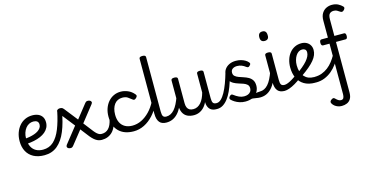

<svg xmlns="http://www.w3.org/2000/svg" viewBox="-114 -1483 4761 2466"><g transform="rotate(-15 2266.5 -250.0)"><path d="M325 17Q240 17 181 -14.5Q122 -46 91 -103.5Q60 -161 60 -239Q60 -299 77.5 -349.5Q95 -400 127 -438.5Q159 -477 203.5 -498Q248 -519 302 -519Q346 -519 379.5 -504.5Q413 -490 432 -461Q451 -432 451 -387Q451 -350 435.5 -318.5Q420 -287 391.5 -263Q363 -239 324.5 -222.5Q286 -206 239.5 -196Q193 -186 141 -183L139 -253Q170 -255 201.5 -261Q233 -267 262 -277Q291 -287 313.5 -302Q336 -317 349.5 -336.5Q363 -356 363 -380Q363 -412 344 -425.5Q325 -439 294 -439Q264 -439 237.5 -425.5Q211 -412 191.5 -387Q172 -362 160.5 -328Q149 -294 149 -254Q149 -189 170.5 -145Q192 -101 231.5 -79Q271 -57 325 -57Q339 -57 346.5 -45.5Q354 -34 354 -19.5Q354 -5 347 6Q340 17 325 17Z M324 17Q315 17 310 6Q305 -5 305 -19.5Q305 -34 310 -45.5Q315 -57 324 -57Q408 -57 465 -109.5Q522 -162 561 -259.5Q600 -357 627 -490Q630 -502 645.5 -504Q661 -506 675 -499.5Q689 -493 687 -481Q661 -325 615 -213.5Q569 -102 497.5 -42.5Q426 17 324 17Z M1085 17Q1059 17 1035 7.5Q1011 -2 988.5 -21Q966 -40 942 -69L852 -185L712 -9Q701 5 692.5 10Q684 15 673 15Q655 15 642 8Q629 1 626 -11.5Q623 -24 634 -39L801 -250L636 -460Q616 -485 630.5 -500Q645 -515 668 -515Q684 -515 695 -511Q706 -507 721 -488L858 -314L998 -491Q1009 -505 1017.5 -510Q1026 -515 1037 -515Q1056 -515 1068.5 -508Q1081 -501 1084.5 -488.5Q1088 -476 1076 -461L909 -249L1008 -121Q1027 -97 1043.5 -83Q1060 -69 1074.5 -63.5Q1089 -58 1105 -58Q1119 -58 1125 -46.5Q1131 -35 1129 -20.5Q1127 -6 1116.5 5.5Q1106 17 1085 17Z M1086 17Q1072 17 1065.5 5.5Q1059 -6 1060.5 -20.5Q1062 -35 1073 -46.5Q1084 -58 1105 -58Q1132 -58 1154.5 -67Q1177 -76 1195.5 -95Q1214 -114 1227.5 -144Q1241 -174 1249 -215Q1252 -230 1265 -233.5Q1278 -237 1290 -232Q1302 -227 1300 -212Q1292 -153 1273.5 -109.5Q1255 -66 1227.5 -38.5Q1200 -11 1164.5 3Q1129 17 1086 17Z M1513 17Q1386 17 1315 -53Q1244 -123 1244 -250Q1244 -309 1261.5 -358Q1279 -407 1310 -443Q1341 -479 1383.5 -499Q1426 -519 1477 -519Q1523 -519 1571 -499Q1619 -479 1655 -435Q1666 -421 1663 -411.5Q1660 -402 1649 -390Q1636 -377 1625 -374Q1614 -371 1602 -381Q1574 -404 1547.5 -421.5Q1521 -439 1477 -439Q1444 -439 1417 -426Q1390 -413 1371.5 -388Q1353 -363 1343 -328.5Q1333 -294 1333 -250Q1333 -190 1354 -147Q1375 -104 1416 -81Q1457 -58 1513 -58Q1527 -58 1534.5 -46.5Q1542 -35 1542 -20.5Q1542 -6 1535 5.5Q1528 17 1513 17Z M1511 17Q1502 17 1497.5 5.5Q1493 -6 1493 -20.5Q1493 -35 1498 -46.5Q1503 -58 1513 -58Q1576 -58 1634.5 -86.5Q1693 -115 1744 -168Q1795 -221 1832 -294Q1837 -303 1849 -299Q1861 -295 1870.5 -285.5Q1880 -276 1875 -267Q1834 -177 1777 -113.5Q1720 -50 1652.5 -16.5Q1585 17 1511 17Z M1947 17Q1917 17 1893.5 8.5Q1870 0 1854.5 -18.5Q1839 -37 1831 -65.5Q1823 -94 1823 -135V-864Q1823 -877 1833.5 -883.5Q1844 -890 1865 -890Q1887 -890 1898 -883.5Q1909 -877 1909 -864V-138Q1909 -94 1921 -76Q1933 -58 1966 -58Q1980 -58 1987 -46.5Q1994 -35 1992.5 -20.5Q1991 -6 1980 5.5Q1969 17 1947 17Z M1945 17Q1931 17 1924.5 5.5Q1918 -6 1919.5 -20.5Q1921 -35 1932 -46.5Q1943 -58 1964 -58Q1993 -58 2020 -71Q2047 -84 2071 -111Q2095 -138 2116 -179.5Q2137 -221 2156 -276Q2161 -291 2173 -290.5Q2185 -290 2194.5 -280.5Q2204 -271 2201 -259Q2181 -189 2155.5 -137Q2130 -85 2098.5 -51Q2067 -17 2029 0Q1991 17 1945 17Z M2313 17Q2260 17 2223 -2Q2186 -21 2166.5 -60.5Q2147 -100 2147 -161V-489Q2147 -502 2157.5 -508.5Q2168 -515 2189 -515Q2211 -515 2222 -508.5Q2233 -502 2233 -489V-163Q2233 -129 2243 -106Q2253 -83 2273 -71.5Q2293 -60 2324 -60Q2354 -60 2379.5 -73Q2405 -86 2425.5 -109.5Q2446 -133 2461.5 -166Q2477 -199 2487 -237V-489Q2487 -502 2497.5 -508.5Q2508 -515 2530 -515Q2551 -515 2562 -508.5Q2573 -502 2573 -489V-138Q2573 -94 2585 -76Q2597 -58 2630 -58Q2644 -58 2651 -46.5Q2658 -35 2656.5 -20.5Q2655 -6 2644 5.5Q2633 17 2611 17Q2587 17 2567 11.5Q2547 6 2531.5 -6.5Q2516 -19 2506 -38.5Q2496 -58 2492 -85L2491 -109Q2476 -77 2456.5 -53.5Q2437 -30 2414.5 -14.5Q2392 1 2366 9Q2340 17 2313 17Z M2619 17Q2605 17 2600.5 5.5Q2596 -6 2599 -20.5Q2602 -35 2611 -46.5Q2620 -58 2634 -58Q2663 -58 2691.5 -84.5Q2720 -111 2746.5 -158.5Q2773 -206 2797.5 -271.5Q2822 -337 2844 -415Q2849 -432 2863 -433Q2877 -434 2888.5 -425.5Q2900 -417 2897 -402Q2882 -337 2862.5 -275Q2843 -213 2818.5 -160Q2794 -107 2764 -67.5Q2734 -28 2698 -5.5Q2662 17 2619 17Z M3067 -20Q3100 -35 3124.5 -43.5Q3149 -52 3169.5 -55Q3190 -58 3209 -58Q3218 -58 3220 -46.5Q3222 -35 3218.5 -20.5Q3215 -6 3207.5 5.5Q3200 17 3191 17Q3167 17 3143 12Q3119 7 3095 5Q3071 3 3045 13ZM2995 19Q2955 19 2919.5 7.5Q2884 -4 2856.5 -21.5Q2829 -39 2812 -57Q2805 -65 2806 -77Q2807 -89 2820 -102Q2831 -112 2840 -114Q2849 -116 2860 -108Q2896 -80 2929.5 -65Q2963 -50 2996 -50Q3025 -50 3047.5 -59Q3070 -68 3083.5 -86.5Q3097 -105 3097 -131Q3097 -163 3078 -180.5Q3059 -198 3029.5 -208.5Q3000 -219 2967 -229Q2934 -239 2904.5 -255Q2875 -271 2856 -299Q2837 -327 2837 -374Q2837 -416 2858.5 -448.5Q2880 -481 2918.5 -500Q2957 -519 3007 -519Q3046 -519 3077 -510Q3108 -501 3131.5 -487Q3155 -473 3169 -456Q3180 -444 3178.5 -434Q3177 -424 3165 -413Q3154 -400 3143.5 -399Q3133 -398 3121 -407Q3094 -428 3066.5 -439Q3039 -450 3006 -450Q2971 -450 2947 -433.5Q2923 -417 2923 -383Q2923 -354 2941.5 -337.5Q2960 -321 2989.5 -310Q3019 -299 3052.5 -288.5Q3086 -278 3115.5 -261.5Q3145 -245 3163.5 -217Q3182 -189 3182 -143Q3182 -101 3161.5 -64Q3141 -27 3099.5 -4Q3058 19 2995 19Z M3191 17Q3177 17 3170.5 5.5Q3164 -6 3165.5 -20.5Q3167 -35 3178 -46.5Q3189 -58 3210 -58Q3239 -58 3266 -71Q3293 -84 3317 -111Q3341 -138 3362 -179.5Q3383 -221 3402 -276Q3407 -291 3419 -290.5Q3431 -290 3440.5 -280.5Q3450 -271 3447 -259Q3427 -189 3401.5 -137Q3376 -85 3344.5 -51Q3313 -17 3275 0Q3237 17 3191 17Z M3517 17Q3487 17 3463.5 8.5Q3440 0 3424.5 -18.5Q3409 -37 3401 -65.5Q3393 -94 3393 -135V-489Q3393 -502 3403.5 -508.5Q3414 -515 3435 -515Q3457 -515 3468 -508.5Q3479 -502 3479 -489V-138Q3479 -94 3491 -76Q3503 -58 3536 -58Q3550 -58 3557 -46.5Q3564 -35 3562.5 -20.5Q3561 -6 3550 5.5Q3539 17 3517 17ZM3435 -669Q3407 -669 3393 -684.5Q3379 -700 3379 -731Q3379 -763 3393 -779Q3407 -795 3435 -795Q3463 -795 3476.5 -779Q3490 -763 3490 -731Q3492 -700 3477.5 -684.5Q3463 -669 3435 -669Z M3516 17Q3502 17 3495.5 5.5Q3489 -6 3490.5 -20.5Q3492 -35 3503 -46.5Q3514 -58 3535 -58Q3555 -58 3582.5 -69Q3610 -80 3642.5 -100Q3675 -120 3710 -147Q3723 -158 3734.5 -154.5Q3746 -151 3752.5 -140Q3759 -129 3758.5 -115.5Q3758 -102 3746 -92Q3702 -58 3660 -33.5Q3618 -9 3581 4Q3544 17 3516 17Z M3715 -146Q3768 -183 3807 -215.5Q3846 -248 3871.5 -277.5Q3897 -307 3910 -334.5Q3923 -362 3923 -387Q3923 -415 3907.5 -427Q3892 -439 3868 -439Q3843 -439 3821.5 -425Q3800 -411 3784 -386Q3768 -361 3759 -328.5Q3750 -296 3750 -260Q3750 -210 3763 -172Q3776 -134 3799.5 -108Q3823 -82 3854.5 -69.5Q3886 -57 3924 -57Q3939 -57 3946 -45.5Q3953 -34 3953 -19.5Q3953 -5 3946 6Q3939 17 3924 17Q3835 17 3777 -18Q3719 -53 3690.5 -114.5Q3662 -176 3662 -255Q3662 -310 3677 -358Q3692 -406 3721 -442.5Q3750 -479 3790 -499Q3830 -519 3880 -519Q3918 -519 3947.5 -503.5Q3977 -488 3994 -460Q4011 -432 4011 -395Q4011 -361 3998 -328.5Q3985 -296 3957 -262Q3929 -228 3886 -191.5Q3843 -155 3784 -114Z M3934 17Q3926 17 3922 6Q3918 -5 3918 -19.5Q3918 -34 3922 -45.5Q3926 -57 3934 -57Q3987 -57 4031.5 -73.5Q4076 -90 4113.5 -119Q4151 -148 4180.5 -186Q4210 -224 4233 -265Q4238 -273 4250.5 -269Q4263 -265 4272 -255.5Q4281 -246 4275 -237Q4253 -188 4220 -142.5Q4187 -97 4144.5 -61.5Q4102 -26 4049.5 -4.5Q3997 17 3934 17Z M4176 394Q4150 394 4125.5 385.5Q4101 377 4082 361.5Q4063 346 4052 325Q4045 311 4050.5 299Q4056 287 4072 277Q4086 268 4096 268.5Q4106 269 4117 281Q4134 298 4150 308.5Q4166 319 4185 319Q4211 319 4220 299.5Q4229 280 4229 251V-420H4144Q4132 -420 4125 -430Q4118 -440 4118 -460Q4118 -480 4124.5 -490Q4131 -500 4143 -500H4229V-726Q4229 -786 4252 -823Q4275 -860 4310.5 -877Q4346 -894 4385 -894Q4434 -894 4468 -876Q4502 -858 4524 -835Q4535 -824 4532 -812.5Q4529 -801 4518 -789Q4505 -776 4493.5 -774Q4482 -772 4470 -780Q4448 -796 4430.5 -805Q4413 -814 4388 -814Q4356 -814 4335.5 -795Q4315 -776 4315 -720V-500H4444Q4468 -500 4468 -460Q4468 -440 4461.5 -430Q4455 -420 4444 -420H4315V251Q4315 305 4296 336Q4277 367 4245.5 380.5Q4214 394 4176 394Z"/></g></svg>

Font: Playwrite GB J
Style: Regular
Weight: 400
Designer: Veronika Burian, José Scaglione
Foundry: TypeTogether
Version: Version 1.002